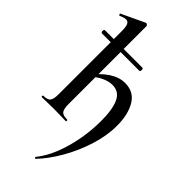

<svg xmlns="http://www.w3.org/2000/svg" viewBox="-312 -776 1102 1102"><g transform="rotate(45 239.0 -224.5)"><path d="M1 -516Q1 -521 3 -524.5Q5 -528 8 -528H312Q319 -528 319 -516Q319 -503 312 -503H8Q5 -503 3 -507Q1 -511 1 -516ZM23 -12Q57 -12 68.5 -26Q80 -40 80 -81V-592Q80 -627 73 -642.5Q66 -658 50 -658Q35 -658 9 -646H8Q5 -646 2.5 -651.5Q0 -657 3 -658L145 -725H147Q151 -725 155.5 -721Q160 -717 160 -714V-81Q160 -40 171.5 -26Q183 -12 217 -12Q221 -12 221 -6Q221 0 217 0Q192 0 177 -1L120 -2L63 -1Q48 0 23 0Q20 0 20 -6Q20 -12 23 -12ZM120 -260 116 -272Q209 -396 304 -396Q376 -396 410.5 -338Q445 -280 445 -190Q445 -108 417 -20Q389 68 344 145.5Q299 223 249 275L247 276Q244 276 241.5 272.5Q239 269 241 267Q297 198 329 86Q361 -26 361 -146Q361 -238 338 -287.5Q315 -337 260 -337Q226 -337 187 -316Q148 -295 120 -260Z"/></g></svg>

Font: Cormorant Garamond SemiBold
Style: Regular
Weight: 600
Designer: Christian Thalmann (Catharsis Fonts)
Foundry: Catharsis Fonts
Version: Version 4.000